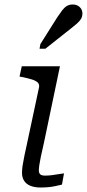

<svg xmlns="http://www.w3.org/2000/svg" viewBox="-20 -832 387 855"><path d="M160 3Q136 3 117 -4Q98 -11 88 -26Q78 -41 78 -62Q78 -77 80.5 -94Q83 -111 88.5 -137.5Q94 -164 103 -205L154 -444Q156 -457 147.5 -465Q139 -473 121 -478.5Q103 -484 78 -489L67 -491L77 -537H247L175 -193Q167 -159 162 -135Q157 -111 155 -96.5Q153 -82 153 -73Q153 -61 159.5 -55.5Q166 -50 180 -50Q196 -50 211.5 -52Q227 -54 241 -56.5Q255 -59 265 -60L256 -10Q243 -7 227.5 -3.5Q212 0 195 1.5Q178 3 160 3ZM235 -755Q247 -773 257 -786Q267 -799 278 -805.5Q289 -812 304 -812Q323 -812 335 -800.5Q347 -789 347 -772Q347 -758 340.5 -747.5Q334 -737 322.5 -727Q311 -717 297 -706L182 -615H156L160 -636Z"/></svg>

Font: Roboto Serif 20pt Light
Style: Italic
Weight: 300
Italic angle: -10°
Version: Version 1.007